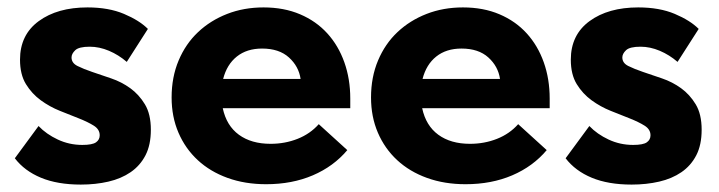

<svg xmlns="http://www.w3.org/2000/svg" viewBox="-20 -490 1941 518"><path d="M198 8Q135 8 90.5 -10.5Q46 -29 20 -63L84 -150Q105 -128 136 -113.5Q167 -99 202 -99Q229 -99 239 -106Q249 -113 249 -125Q249 -141 233 -151Q217 -161 193 -170.5Q169 -180 141.5 -191Q114 -202 90 -219.5Q66 -237 50 -263Q34 -289 34 -329Q34 -396 84.5 -433Q135 -470 216 -470Q273 -470 314.5 -452.5Q356 -435 379 -412L322 -323Q300 -342 274 -353Q248 -364 222 -364Q193 -364 183 -354.5Q173 -345 173 -335Q173 -320 189 -312Q205 -304 228.5 -296Q252 -288 280 -278.5Q308 -269 331.5 -252Q355 -235 371 -208.5Q387 -182 387 -140Q387 -99 372.5 -71Q358 -43 332.5 -25.5Q307 -8 272.5 0Q238 8 198 8Z M698 7Q641 7 594 -10Q547 -27 513.5 -58Q480 -89 461.5 -132Q443 -175 443 -227Q443 -282 462 -327Q481 -372 514.5 -403.5Q548 -435 593 -452.5Q638 -470 691 -470Q746 -470 789.5 -451.5Q833 -433 863 -400Q893 -367 909 -322Q925 -277 925 -224V-198H581Q591 -151 624.5 -126.5Q658 -102 710 -102Q749 -102 783 -115.5Q817 -129 840 -155L917 -85Q880 -41 824 -17Q768 7 698 7ZM687 -359Q646 -359 619 -337.5Q592 -316 582 -277H791Q786 -311 759.5 -335Q733 -359 687 -359Z M1236 7Q1179 7 1132 -10Q1085 -27 1051.5 -58Q1018 -89 999.5 -132Q981 -175 981 -227Q981 -282 1000 -327Q1019 -372 1052.5 -403.5Q1086 -435 1131 -452.5Q1176 -470 1229 -470Q1284 -470 1327.5 -451.5Q1371 -433 1401 -400Q1431 -367 1447 -322Q1463 -277 1463 -224V-198H1119Q1129 -151 1162.5 -126.5Q1196 -102 1248 -102Q1287 -102 1321 -115.5Q1355 -129 1378 -155L1455 -85Q1418 -41 1362 -17Q1306 7 1236 7ZM1225 -359Q1184 -359 1157 -337.5Q1130 -316 1120 -277H1329Q1324 -311 1297.5 -335Q1271 -359 1225 -359Z M1684 8Q1621 8 1576.5 -10.5Q1532 -29 1506 -63L1570 -150Q1591 -128 1622 -113.5Q1653 -99 1688 -99Q1715 -99 1725 -106Q1735 -113 1735 -125Q1735 -141 1719 -151Q1703 -161 1679 -170.5Q1655 -180 1627.5 -191Q1600 -202 1576 -219.5Q1552 -237 1536 -263Q1520 -289 1520 -329Q1520 -396 1570.5 -433Q1621 -470 1702 -470Q1759 -470 1800.5 -452.5Q1842 -435 1865 -412L1808 -323Q1786 -342 1760 -353Q1734 -364 1708 -364Q1679 -364 1669 -354.5Q1659 -345 1659 -335Q1659 -320 1675 -312Q1691 -304 1714.5 -296Q1738 -288 1766 -278.5Q1794 -269 1817.5 -252Q1841 -235 1857 -208.5Q1873 -182 1873 -140Q1873 -99 1858.5 -71Q1844 -43 1818.5 -25.5Q1793 -8 1758.5 0Q1724 8 1684 8Z"/></svg>

Font: Tilda Sans Extra Bold
Style: Regular
Weight: 800
Designer: ParaType Ltd
Foundry: ParaType Ltd
Version: Version 1.009